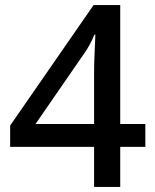

<svg xmlns="http://www.w3.org/2000/svg" viewBox="-20 -737 612 757"><path d="M553 -158H454V0H351V-158H20V-242L349 -717H454V-248H553ZM351 -442Q351 -489 353 -530.5Q355 -572 356 -600H352Q344 -580 332.5 -559Q321 -538 309 -522L120 -248H351Z"/></svg>

Font: Noto Sans Ethiopic Medium
Style: Regular
Weight: 500
Designer: Monotype Design Team
Foundry: Monotype Imaging Inc.
Version: Version 2.102; ttfautohint (v1.8.4.7-5d5b)